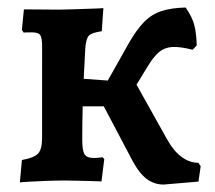

<svg xmlns="http://www.w3.org/2000/svg" viewBox="-20 -487 579 518"><path d="M421.5 10.9Q395.9 10.9 375.5 -4.5Q355.1 -19.9 336.5 -55.1L260 -200.2H150V-278.5L305.8 -267.1L329.7 -291.8L431.9 -109.1Q448.7 -79.2 470.1 -63.5Q491.5 -47.8 515.1 -47.8L521.4 -38.7L515.5 2.9ZM304.5 -186.7 247.5 -228.3 326.8 -369.2Q348.3 -407.1 368.6 -427.6Q388.8 -448.2 415.3 -457Q441.8 -465.8 480.9 -466.7Q498.9 -440.9 504.5 -418.2Q510 -395.5 510.7 -364.3L499.6 -352.8Q465.5 -361.5 444.6 -360.2Q423.6 -358.8 408.9 -346.4Q394.2 -334.1 378.2 -307.5ZM33.6 5.2 39.1 -55.3Q72.7 -61.3 83.1 -73.1Q93.5 -84.8 93.5 -115.3L93.6 -362.6Q93.6 -385.6 88.3 -392.7Q83 -399.7 66 -399.7Q59.5 -399.7 51.6 -399.5Q43.7 -399.2 43.7 -399.2L39 -406.3L44.5 -461.6Q44.5 -461.6 61.3 -461.6Q78.2 -461.6 100.5 -461.3Q122.8 -461 138.7 -461Q152.9 -461 173.2 -461.8Q193.4 -462.6 213.1 -463.1Q232.8 -463.6 245.8 -464.3Q258.9 -465.1 258.9 -465.1L254.6 -402.8Q227.2 -398.8 219.6 -390.6Q212.1 -382.4 210.1 -356.1Q208.1 -320.2 206 -278.1Q204 -235.9 202.9 -192.6Q201.9 -149.3 201.9 -109.7Q201.9 -80.4 208.2 -70.6Q214.6 -60.8 231.9 -60.8Q241.5 -60.8 249.2 -61.8Q257 -62.8 257 -62.8L261.3 -57.6L253.8 2.5Q253.8 2.5 243 2Q232.1 1.5 216.1 1.2Q200.2 1 184.1 0.5Q168 0 157.1 0Q134.1 0 105.3 1Q76.4 2.1 55.3 3.4Q34.2 4.6 33.6 5.2Z"/></svg>

Font: Alegreya
Style: Regular
Weight: 400
Designer: Juan Pablo del Peral
Foundry: Huerta Tipografica
Version: Version 2.009